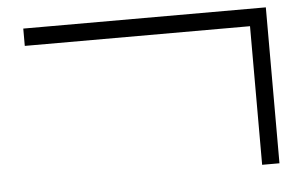

<svg xmlns="http://www.w3.org/2000/svg" viewBox="-44 -626 1089 690"><g transform="rotate(-5 500.0 -281.0)"><path d="M875 -500Q875 -500 875 0H937.5V-562.5H62.5V-500Z"/></g></svg>

Font: CalcUnifontExMono
Style: Regular
Weight: 500
Version: Version 15.0.06